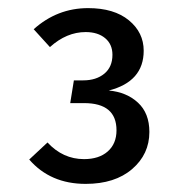

<svg xmlns="http://www.w3.org/2000/svg" viewBox="-20 -766 440 473"><path d="M197 -746Q261 -746 297.5 -716Q334 -686 334 -641Q334 -565 248 -543Q292 -539 320 -513Q348 -487 348 -441Q348 -386 305.5 -349.5Q263 -313 191 -313Q104 -313 52 -373L97 -415Q135 -374 187 -374Q224 -374 245.5 -393Q267 -412 267 -445Q267 -512 187 -512H153L162 -568H185Q217 -568 237 -584.5Q257 -601 257 -631Q257 -657 239 -672Q221 -687 191 -687Q144 -687 103 -650L63 -694Q121 -746 197 -746Z"/></svg>

Font: Fira Sans
Style: Regular
Weight: 400
Designer: Carrois Corporate & Edenspiekermann AG
Foundry: Carrois Corporate GbR & Edenspiekermann AG
Version: Version 4.106;PS 004.106;hotconv 1.0.70;makeotf.lib2.5.58329